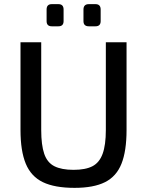

<svg xmlns="http://www.w3.org/2000/svg" viewBox="-20 -894 710 927"><path d="M591 -690V-266Q591 -165 566.5 -103.5Q542 -42 487 -14.5Q432 13 340 13Q244 13 187 -14.5Q130 -42 104.5 -103.5Q79 -165 79 -266V-690H179V-266Q179 -194 193.5 -151.5Q208 -109 242.5 -91.5Q277 -74 335 -74Q393 -74 426.5 -91.5Q460 -109 475.5 -151.5Q491 -194 491 -266V-690ZM441 -874Q466 -874 466 -848V-792Q466 -767 441 -767H409Q383 -767 383 -792V-848Q383 -874 409 -874ZM262 -874Q287 -874 287 -848V-792Q287 -767 262 -767H230Q205 -767 205 -792V-848Q205 -874 230 -874Z"/></svg>

Font: Exo 2 Medium
Style: Regular
Weight: 500
Designer: Natanael Gama
Foundry: Natanael Gama
Version: Version 2.010